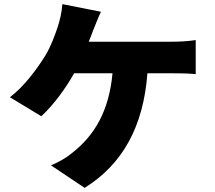

<svg xmlns="http://www.w3.org/2000/svg" viewBox="-20 -846 1040 930"><path d="M410 -644C418 -665 426 -684 432 -701C441 -723 456 -762 469 -789L282 -826C280 -790 270 -746 258 -711C245 -673 226 -620 199 -576C159 -512 99 -429 28 -375L180 -283C240 -338 298 -418 339 -491H525C508 -307 437 -189 329 -105C305 -84 267 -62 227 -45L390 64C576 -52 675 -236 694 -491H818C841 -491 887 -491 928 -487V-652C893 -646 844 -644 818 -644Z"/></svg>

Font: Noto Sans CJK Black
Style: Bold
Weight: 900
Designer: Ryoko NISHIZUKA (kana & ideographs); Paul D. Hunt (Latin, Greek & Cyrillic); Wenlong ZHANG (bopomofo); Sandoll Communica
Foundry: Adobe Systems Incorporated
Version: Version 1.000;PS 1;hotconv 1.0.78;makeotf.lib2.5.61930